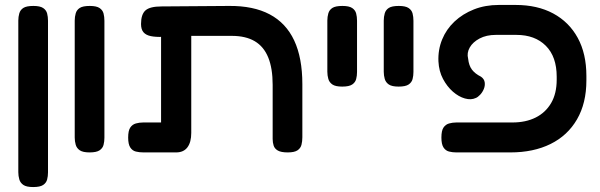

<svg xmlns="http://www.w3.org/2000/svg" viewBox="-20 -607 2427 776"><path d="M114 149Q87 149 74.5 140.5Q62 132 58 118Q54 104 54 89V-524Q54 -539 58 -553Q62 -567 74.5 -575Q87 -583 115 -583Q142 -583 154.5 -574.5Q167 -566 170.5 -552.5Q174 -539 174 -523V90Q174 105 170.5 118.5Q167 132 154.5 140.5Q142 149 114 149Z M342 9Q315 9 302.5 0.5Q290 -8 286 -22Q282 -36 282 -51V-524Q282 -539 286 -553Q290 -567 302.5 -575Q315 -583 343 -583Q370 -583 382.5 -574.5Q395 -566 398.5 -552.5Q402 -539 402 -523V-50Q402 -35 398.5 -21.5Q395 -8 382.5 0.5Q370 9 342 9Z M560 9Q543 9 529 5.5Q515 2 506.5 -11Q498 -24 498 -51Q498 -79 506.5 -91.5Q515 -104 529 -108Q543 -112 559 -112H631V-501L697 -462Q664 -459 636.5 -458Q609 -457 589.5 -461Q570 -465 560 -476.5Q550 -488 550 -510Q550 -549 568 -565Q586 -581 633 -581L905 -583Q1004 -584 1070 -549Q1136 -514 1169 -443.5Q1202 -373 1202 -267V-52Q1202 -36 1198.5 -22Q1195 -8 1182.5 0.5Q1170 9 1143 9Q1116 9 1103 1.5Q1090 -6 1086 -18.5Q1082 -31 1082 -45V-264Q1082 -331 1064 -375Q1046 -419 1009.5 -440.5Q973 -462 917 -462H753V-70Q753 -32 737.5 -11.5Q722 9 692 9Z M1363 -257Q1336 -257 1323.5 -265.5Q1311 -274 1307 -288Q1303 -302 1303 -317V-524Q1303 -539 1307 -553Q1311 -567 1323.5 -575Q1336 -583 1364 -583Q1391 -583 1403.5 -574.5Q1416 -566 1419.5 -552.5Q1423 -539 1423 -523V-316Q1423 -301 1419.5 -287.5Q1416 -274 1403.5 -265.5Q1391 -257 1363 -257Z M1591 -257Q1564 -257 1551.5 -265.5Q1539 -274 1535 -288Q1531 -302 1531 -317V-524Q1531 -539 1535 -553Q1539 -567 1551.5 -575Q1564 -583 1592 -583Q1619 -583 1631.5 -574.5Q1644 -566 1647.5 -552.5Q1651 -539 1651 -523V-316Q1651 -301 1647.5 -287.5Q1644 -274 1631.5 -265.5Q1619 -257 1591 -257Z M1824 9Q1809 9 1795 5.5Q1781 2 1772.5 -11Q1764 -24 1764 -51Q1764 -79 1772.5 -91.5Q1781 -104 1795 -108Q1809 -112 1825 -112H2051Q2105 -112 2145 -132Q2185 -152 2207.5 -190.5Q2230 -229 2230 -285V-297Q2230 -378 2186 -422Q2142 -466 2067 -466H1984Q1946 -466 1918.5 -451.5Q1891 -437 1878.5 -415Q1866 -393 1872 -370Q1875 -342 1887.5 -325.5Q1900 -309 1924 -297Q1937 -288 1939 -274.5Q1941 -261 1935.5 -247.5Q1930 -234 1920.5 -224Q1911 -214 1903 -211Q1884 -202 1859 -209Q1834 -216 1810.5 -236.5Q1787 -257 1770.5 -288Q1754 -319 1752 -359Q1750 -406 1767 -447.5Q1784 -489 1817 -520Q1850 -551 1895.5 -569Q1941 -587 1996 -587H2064Q2152 -587 2216 -552.5Q2280 -518 2315 -454Q2350 -390 2350 -300V-282Q2350 -190 2312 -124.5Q2274 -59 2205 -25Q2136 9 2043 9Z"/></svg>

Font: Fredoka SemiExpanded Medium
Style: Regular
Weight: 500
Width: 6
Designer: Ben Nathan
Foundry: Milena B. Brandão, Ben Nathan
Version: Version 2.001